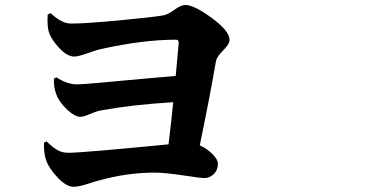

<svg xmlns="http://www.w3.org/2000/svg" viewBox="-20 -752 1540 756"><path d="M168 -695.3 179.7 -700.2Q222.7 -659.2 259.8 -659.2Q315.4 -659.2 445.8 -671.4Q576.2 -683.6 623 -691.4Q640.6 -694.3 666.5 -713.4Q692.4 -732.4 710 -732.4Q744.1 -732.4 814 -681.2Q883.8 -629.9 883.8 -594.7Q883.8 -578.1 858.4 -553.2Q833 -528.3 830.1 -509.8Q808.6 -382.8 766.6 -179.7Q794.9 -167 816.4 -145.5Q837.9 -124 837.9 -107.4Q837.9 -82 821.8 -66.4Q805.7 -50.8 783.2 -50.8Q771.5 -50.8 700.2 -61.5Q628.9 -72.3 588.9 -72.3Q479.5 -72.3 368.2 -41Q359.4 -39.1 335.4 -31.2Q311.5 -23.4 296.4 -20Q281.2 -16.6 269.5 -16.6Q241.2 -16.6 207 -52.7Q172.9 -88.9 162.1 -120.1Q151.4 -149.4 153.3 -190.4L163.1 -195.3Q187.5 -171.9 206.1 -161.1Q224.6 -150.4 250 -150.4Q300.8 -150.4 643.6 -183.6Q653.3 -261.7 662.1 -349.6Q501 -339.8 377.9 -317.4Q360.4 -314.5 335 -303.2Q309.6 -292 296.9 -292Q275.4 -292 246.6 -318.4Q217.8 -344.7 205.1 -372.1Q190.4 -404.3 192.4 -442.4L202.1 -447.3Q245.1 -419.9 282.2 -419.9Q303.7 -419.9 373.5 -426.3Q443.4 -432.6 533.7 -440.9Q624 -449.2 671.9 -453.1Q675.8 -492.2 683.6 -582Q684.6 -595.7 672.9 -595.7Q543.9 -595.7 376 -558.6Q355.5 -553.7 321.8 -541.5Q288.1 -529.3 272.5 -529.3Q244.1 -529.3 211.4 -564.9Q178.7 -600.6 170.9 -630.9Q165 -660.2 168 -695.3Z"/></svg>

Font: Bpmf Zihi Serif Heavy
Style: Heavy
Weight: 900
Foundry: But Ko
Version: Version 1.320